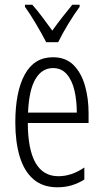

<svg xmlns="http://www.w3.org/2000/svg" viewBox="-20 -785 439 815"><path d="M205 -542Q259 -542 292 -509Q325 -476 340.5 -422Q356 -368 356 -305V-263H98Q99 -37 228 -37Q284 -37 338 -74V-23Q313 -7 284.5 1.5Q256 10 224 10Q161 10 121.5 -24.5Q82 -59 63.5 -121Q45 -183 45 -265Q45 -395 85 -468.5Q125 -542 205 -542ZM205 -496Q158 -496 130.5 -449.5Q103 -403 99 -307H306Q306 -358 296 -401Q286 -444 263.5 -470Q241 -496 205 -496ZM176 -606Q158 -641 132.5 -684Q107 -727 86 -756V-765H117Q136 -744 158.5 -714Q181 -684 202 -655Q224 -686 243 -710Q262 -734 287 -765H318V-756Q295 -725 269.5 -683Q244 -641 227 -606Z"/></svg>

Font: Noto Sans Lao UI ExtCond Light
Style: Regular
Weight: 300
Width: 2
Designer: Monotype Design Team
Foundry: Monotype Imaging Inc.
Version: Version 2.000; ttfautohint (v1.8.4.7-5d5b)